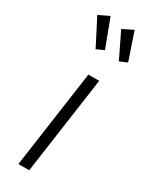

<svg xmlns="http://www.w3.org/2000/svg" viewBox="-212 -852 697 893"><g transform="rotate(30 136.5 -405.5)"><path d="M125 0H67L141 -523H199ZM151 -660 111 -642 38 -784 94 -811ZM273 -664 233 -647 167 -783 223 -811Z"/></g></svg>

Font: FiraGO Light
Style: Italic
Weight: 300
Italic angle: -8°
Designer: bBox Type GmbH
Foundry: bBox Type GmbH
Version: Version 1.001